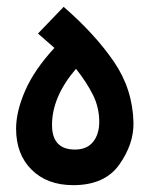

<svg xmlns="http://www.w3.org/2000/svg" viewBox="-20 -537 437 561"><path d="M370 -178Q368 -276 313 -356.5Q258 -437 166 -517L91 -439L139 -397Q80 -333 53.5 -272Q27 -211 27 -161Q27 -86 72.5 -41Q118 4 194 4Q286 4 328.5 -56Q371 -116 370 -178ZM132 -172Q132 -254 202 -336Q233 -297 251.5 -260Q270 -223 270 -181Q270 -145 252 -122.5Q234 -100 199 -100Q132 -100 132 -172Z"/></svg>

Font: Noto Sans Arabic UI ExtraCondensed Semi
Style: Regular
Weight: 600
Width: 3
Designer: Nadine Chahine - Monotype Design Team
Foundry: Monotype Imaging Inc.
Version: Version 1.900